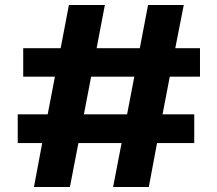

<svg xmlns="http://www.w3.org/2000/svg" viewBox="-20 -749 871 769"><path d="M781 -442H660L631 -291H758V-176H609L576 0H433L467 -176H294L260 0H116L149 -176H51V-291H171L200 -442H73V-556H223L256 -729H400L367 -556H540L573 -729H716L682 -556H781ZM489 -291 518 -442H345L316 -291Z"/></svg>

Font: BDO Grotesk ExtraBold
Style: Regular
Weight: 800
Designer: Deni Anggara
Foundry: Lokal Container
Version: Version 2.000